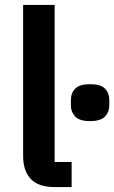

<svg xmlns="http://www.w3.org/2000/svg" viewBox="-20 -760 464 780"><path d="M202 0Q136 0 105 -33Q74 -66 74 -126V-740H202V-102H271V0ZM346 -268Q303 -268 285.5 -286.5Q268 -305 268 -331V-355Q268 -382 285.5 -400Q303 -418 346 -418Q389 -418 406.5 -400Q424 -382 424 -355V-331Q424 -305 406.5 -286.5Q389 -268 346 -268Z"/></svg>

Font: IBM Plex Sans Hebrew SemiBold
Style: Regular
Weight: 600
Designer: Mike Abbink, Paul van der Laan, Pieter van Rosmalen, Yanek Iontef
Foundry: Bold Monday
Version: Version 1.2